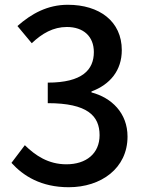

<svg xmlns="http://www.w3.org/2000/svg" viewBox="-20 -770 610 804"><path d="M268 14C403 14 514 -65 514 -198C514 -297 447 -361 363 -383V-387C441 -416 490 -475 490 -560C490 -681 396 -750 264 -750C179 -750 112 -713 53 -661L113 -589C156 -630 203 -657 260 -657C330 -657 373 -617 373 -552C373 -478 325 -424 180 -424V-338C346 -338 397 -285 397 -204C397 -127 341 -82 258 -82C182 -82 128 -119 84 -162L28 -88C78 -33 152 14 268 14Z"/></svg>

Font: Noto Sans CJK HK Medium
Style: Regular
Weight: 500
Designer: Ryoko NISHIZUKA 西塚涼子 (kana, bopomofo & ideographs); Paul D. Hunt (Latin, Greek & Cyrillic); Sandoll Communications 산돌커뮤니
Foundry: Adobe
Version: Version 2.004;hotconv 1.0.118;makeotfexe 2.5.65603